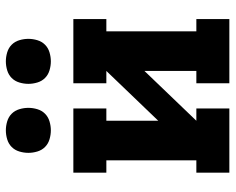

<svg xmlns="http://www.w3.org/2000/svg" viewBox="-92 -692 785 640"><g transform="rotate(-90 300.0 -372.5)"><path d="M44 0V-110H85V-410H44V-520H258V-410H217V-237L383 -410H342V-520H556V-410H515V-110H556V0H342V-110H383V-283L217 -110H258V0ZM415 -595Q400 -595 385 -599.5Q370 -604 359.5 -614.5Q349 -625 344.5 -640Q340 -655 340 -670Q340 -685 344.5 -700Q349 -715 359.5 -725.5Q370 -736 385 -740.5Q400 -745 415 -745Q430 -745 445 -740.5Q460 -736 470.5 -725.5Q481 -715 485.5 -700Q490 -685 490 -670Q490 -655 485.5 -640Q481 -625 470.5 -614.5Q460 -604 445 -599.5Q430 -595 415 -595ZM185 -595Q170 -595 155 -599.5Q140 -604 129.5 -614.5Q119 -625 114.5 -640Q110 -655 110 -670Q110 -685 114.5 -700Q119 -715 129.5 -725.5Q140 -736 155 -740.5Q170 -745 185 -745Q200 -745 215 -740.5Q230 -736 240.5 -725.5Q251 -715 255.5 -700Q260 -685 260 -670Q260 -655 255.5 -640Q251 -625 240.5 -614.5Q230 -604 215 -599.5Q200 -595 185 -595Z"/></g></svg>

Font: Iosevka HT Extrabold Extended
Style: Regular
Weight: 800
Width: 7
Monospace: yes
Designer: Belleve Invis
Foundry: Belleve Invis
Version: Version 32.3.0; ttfautohint (v1.8.4)